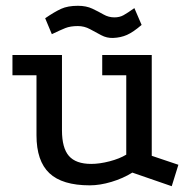

<svg xmlns="http://www.w3.org/2000/svg" viewBox="-20 -624 657 663"><path d="M437 -28Q405 -8 365 4Q325 16 290 16Q195 16 150.5 -26Q106 -68 106 -157V-364H23V-434H194V-174Q194 -113 218 -85.5Q242 -58 295 -58Q324 -58 358.5 -67Q393 -76 416 -90V-364H333V-434H504V-86L596 -55L573 19ZM159 -506 136 -561Q168 -583 191 -593.5Q214 -604 249 -604Q278 -604 299 -594Q320 -584 337.5 -574Q355 -564 375 -564Q393 -564 406.5 -571.5Q420 -579 444 -596L469 -538Q440 -513 418.5 -503.5Q397 -494 371 -493Q349 -492 329.5 -502.5Q310 -513 290.5 -523.5Q271 -534 249 -534Q223 -534 205.5 -527Q188 -520 159 -506Z"/></svg>

Font: Podkova Medium
Style: Regular
Weight: 500
Designer: Ilya Yudin
Foundry: Cyreal (www.cyreal.org)
Version: Version 2.103